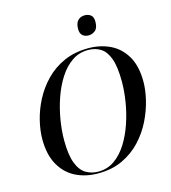

<svg xmlns="http://www.w3.org/2000/svg" viewBox="-132 -1026 1020 1144"><g transform="rotate(-15 378.0 -454.5)"><path d="M332 11Q254 11 193 -20Q132 -51 97 -114Q62 -177 62 -271Q62 -325 77 -386.5Q92 -448 123 -507.5Q154 -567 202 -616.5Q250 -666 316 -695.5Q382 -725 468 -725Q539 -725 599.5 -696.5Q660 -668 696.5 -606.5Q733 -545 733 -447Q733 -397 718.5 -336Q704 -275 674 -214Q644 -153 596.5 -102Q549 -51 483.5 -20Q418 11 332 11ZM336 1Q392 1 436 -30Q480 -61 512.5 -113Q545 -165 566.5 -228.5Q588 -292 598.5 -357.5Q609 -423 609 -481Q609 -573 590.5 -623.5Q572 -674 539 -694.5Q506 -715 462 -715Q406 -715 362 -684.5Q318 -654 285 -602.5Q252 -551 230 -487.5Q208 -424 197 -357.5Q186 -291 186 -232Q186 -142 205.5 -91Q225 -40 259 -19.5Q293 1 336 1ZM490 -798Q467 -798 452.5 -810.5Q438 -823 438 -851Q438 -887 454.5 -903.5Q471 -920 497 -920Q518 -920 533.5 -908.5Q549 -897 549 -867Q549 -828 530.5 -813Q512 -798 490 -798Z"/></g></svg>

Font: Noto Serif Display Medium
Style: Italic
Weight: 500
Italic angle: -12°
Designer: Monotype Design Team
Foundry: Monotype Imaging Inc.
Version: Version 2.009